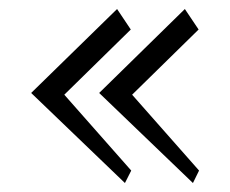

<svg xmlns="http://www.w3.org/2000/svg" viewBox="-20 -446 516 430"><path d="M202.1 -237.8 394 -425.8 424.8 -379.9 275.9 -233.9 425.8 -64 412.1 -36.1ZM49.8 -237.8 242.2 -425.8 272.9 -379.9 124 -233.9 273.9 -64 259.8 -36.1Z"/></svg>

Font: Aref Ruqaa
Style: Regular
Weight: 400
Designer: Abdoulla Aref
Version: Version 0.7